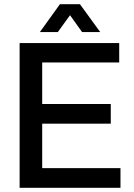

<svg xmlns="http://www.w3.org/2000/svg" viewBox="-20 -890 636 910"><path d="M73 0V-686H545V-594H180V-397H505V-304H180V-93H551V0ZM169 -738 264 -870H359L455 -738H369L289 -850H335L254 -738Z"/></svg>

Font: Archivo SemiCondensed Medium
Style: Regular
Weight: 500
Width: 4
Designer: Hector Gatti
Foundry: Omnibus-Type
Version: Version 2.001